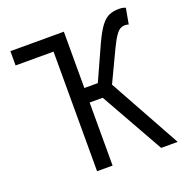

<svg xmlns="http://www.w3.org/2000/svg" viewBox="-122 -776 844 884"><g transform="rotate(-20 300.0 -334.0)"><path d="M205 0V-586H19V-656H281V-380H347L422 -546Q446 -598 465.5 -624Q485 -650 506 -659Q527 -668 554 -668Q574 -668 587 -662L573 -585Q564 -588 553 -588Q543 -588 532.5 -582.5Q522 -577 509.5 -559.5Q497 -542 479 -505L406 -351L600 0H519L345 -309H281V0Z"/></g></svg>

Font: SauceCodePro NFM
Style: Regular
Weight: 400
Monospace: yes
Designer: Paul D. Hunt, Teo Tuominen
Foundry: Adobe
Version: Version 2.042;hotconv 1.1.0;makeotfexe 2.6.0;Nerd Fonts 3.3.